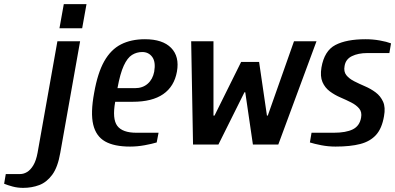

<svg xmlns="http://www.w3.org/2000/svg" viewBox="-113 -700 1914 930"><path d="M-1 210Q-28 210 -52 203.5Q-76 197 -93 190L-85 143H-15Q2 143 18.5 133Q35 123 48.5 100.5Q62 78 69 40L165 -500H275L179 40Q167 110 140 146.5Q113 183 77 196.5Q41 210 -1 210ZM175 -563 196 -680H306L285 -563Z M517 10Q440 10 396 -15Q352 -40 338.5 -96.5Q325 -153 343 -250Q360 -347 392 -403.5Q424 -460 473 -485Q522 -510 589 -510Q675 -510 716 -468Q757 -426 744 -353Q731 -281 677.5 -244Q624 -207 530 -207H445Q430 -124 455 -90.5Q480 -57 548 -57H655L646 -10Q623 -3 587.5 3.5Q552 10 517 10ZM456 -273H541Q578 -273 602.5 -294.5Q627 -316 634 -353Q642 -400 624.5 -424Q607 -448 576 -448Q549 -448 526.5 -434Q504 -420 486.5 -382Q469 -344 456 -273Z M822 0 813 -500H921V-140H926L1055 -400H1142L1180 -140H1184L1311 -500H1420L1235 0H1112L1075 -253H1071L945 0Z M1512 10Q1477 10 1443.5 3.5Q1410 -3 1388 -10L1396 -57H1503Q1563 -57 1596 -73.5Q1629 -90 1636 -130Q1641 -157 1627 -174Q1613 -191 1588.5 -203.5Q1564 -216 1536 -228Q1508 -240 1484.5 -257.5Q1461 -275 1449 -302.5Q1437 -330 1444 -373Q1458 -454 1511.5 -482Q1565 -510 1658 -510Q1693 -510 1726.5 -504Q1760 -498 1781 -490L1773 -443H1666Q1622 -443 1591.5 -428Q1561 -413 1556 -380Q1551 -353 1564.5 -336Q1578 -319 1602.5 -306.5Q1627 -294 1655 -282Q1683 -270 1706.5 -252.5Q1730 -235 1742.5 -207.5Q1755 -180 1747 -137Q1737 -78 1708.5 -46.5Q1680 -15 1632 -2.5Q1584 10 1512 10Z"/></svg>

Font: Cuprum SemiBold
Style: Italic
Weight: 600
Italic angle: -10°
Version: Version 3.000